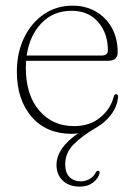

<svg xmlns="http://www.w3.org/2000/svg" viewBox="-20 -474 488 695"><path d="M340.5 152.5Q337.5 169.5 318.2 185.5Q299 201.5 268.5 201.5Q230.5 201.5 207.5 180Q184.5 158.5 184.5 123.5Q184.5 62 263 8.5Q254.5 9.5 249.5 10Q244.5 10.5 240.5 10.5Q147.5 10.5 94.2 -51.5Q41 -113.5 41 -215Q41 -282.5 66.8 -336.5Q92.5 -390.5 138.2 -422Q184 -453.5 242.5 -453.5Q289.5 -453.5 326.5 -432.5Q363.5 -411.5 384.8 -373.2Q406 -335 406 -284.5Q406 -254 371 -254H74.5Q73.5 -242 73.5 -229.5Q73.5 -130 122 -73.8Q170.5 -17.5 247.5 -17.5Q305 -17.5 342.8 -48.8Q380.5 -80 391.5 -123.5Q393.5 -133 400 -133Q408 -133 407.5 -122.5Q403.5 -87 382 -58.8Q360.5 -30.5 329 -12.5Q277.5 17.5 246.8 48.2Q216 79 216 121.5Q216 151.5 231.8 167Q247.5 182.5 272 182.5Q288.5 182.5 303.8 174.2Q319 166 326.5 150.5Q330.5 144 335 144Q341.5 144.5 340.5 152.5ZM239 -435Q173 -435 130 -390Q87 -345 76.5 -273H348Q370.5 -273 370.5 -292Q370.5 -354 335 -394.5Q299.5 -435 239 -435Z"/></svg>

Font: Fraunces 72pt Soft Thin
Style: Regular
Weight: 100
Version: Version 1.000;[b76b70a41]